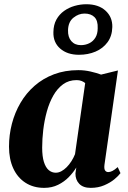

<svg xmlns="http://www.w3.org/2000/svg" viewBox="-20 -876 605 906"><path d="M473 -99Q470.5 -79.5 475.8 -71.8Q481 -64 491 -64Q499.5 -64 510.2 -69.2Q521 -74.5 535.5 -87.5L548.5 -59Q539.5 -46.5 520 -30.2Q500.5 -14 472 -1.8Q443.5 10.5 408 10.5Q372 10.5 353.8 -8.8Q335.5 -28 336 -58L340 -85.5Q326.5 -63 305 -40.8Q283.5 -18.5 254.2 -4Q225 10.5 188.5 10.5Q137.5 10.5 100 -13.8Q62.5 -38 42.5 -81.8Q22.5 -125.5 22.5 -184Q22.5 -239.5 36.2 -292.2Q50 -345 76.8 -390.8Q103.5 -436.5 143.2 -471.2Q183 -506 234.8 -525.5Q286.5 -545 349.5 -545Q379 -545 407.2 -538.5Q435.5 -532 457 -524L536.5 -543.5ZM382 -484Q375.5 -489.5 365.2 -493.8Q355 -498 341.5 -498Q304.5 -498 277.5 -478.2Q250.5 -458.5 231.5 -425Q212.5 -391.5 201 -349.8Q189.5 -308 184.2 -264Q179 -220 179 -179.5Q179 -138 187.2 -111.8Q195.5 -85.5 210 -73.2Q224.5 -61 243 -61Q256.5 -61 269.5 -68Q282.5 -75 294.5 -87Q306.5 -99 316.8 -115Q327 -131 334 -148.5ZM352.5 -617.5Q297.5 -617.5 264 -646.8Q230.5 -676 232 -724.5Q232.5 -759 246.2 -783.8Q260 -808.5 282.5 -824.5Q305 -840.5 332.2 -848.2Q359.5 -856 387.5 -856Q444.5 -856 477.8 -825.8Q511 -795.5 510 -748.5Q509 -706 487.5 -676.8Q466 -647.5 430.8 -632.5Q395.5 -617.5 352.5 -617.5ZM361.5 -663Q383 -663 401 -671.8Q419 -680.5 430 -698.2Q441 -716 441 -743Q442.5 -778.5 425.8 -795.2Q409 -812 379 -812Q350.5 -812 326.2 -792.2Q302 -772.5 301 -733.5Q300 -701 316.5 -682Q333 -663 361.5 -663Z"/></svg>

Font: Merriweather 72pt ExtraBold
Style: Italic
Weight: 800
Italic angle: -7.8°
Version: Version 2.101